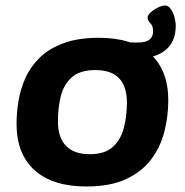

<svg xmlns="http://www.w3.org/2000/svg" viewBox="-20 -668 670 696"><path d="M293 8Q171 8 105.5 -51Q40 -110 40 -219Q40 -259 47 -302Q54 -345 72.5 -386Q91 -427 124.5 -459.5Q158 -492 210.5 -511.5Q263 -531 338 -531Q460 -531 525 -472.5Q590 -414 590 -304Q590 -247 576 -191.5Q562 -136 528.5 -91Q495 -46 437.5 -19Q380 8 293 8ZM305 -109Q360 -109 389 -135.5Q418 -162 429 -204.5Q440 -247 440 -296Q440 -414 326 -414Q270 -414 240.5 -388Q211 -362 200.5 -319.5Q190 -277 190 -228Q190 -169 219.5 -139Q249 -109 305 -109ZM475 -456 421 -514H482Q535 -514 535 -555Q535 -574 525 -584Q515 -594 515 -603Q515 -613 526 -623Q537 -633 552 -640.5Q567 -648 578 -648Q590 -648 599 -635.5Q608 -623 612.5 -606Q617 -589 617 -574Q617 -517 580 -486.5Q543 -456 475 -456Z"/></svg>

Font: Asap Semi Expanded Semi Expanded Regular
Style: Bold Italic
Weight: 700
Width: 6
Italic angle: -6°
Designer: Pablo Cosgaya
Foundry: Omnibus-Type
Version: Version 3.001; ttfautohint (v1.8.4.7-5d5b)